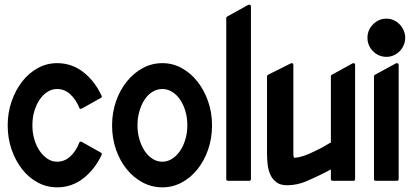

<svg xmlns="http://www.w3.org/2000/svg" viewBox="-20 -776 1774 824"><path d="M225 -505Q288 -505 337.5 -466.5Q387 -428 416 -365Q419 -359 413 -356L331 -310Q323 -306 320 -314Q306 -349 281.5 -371.5Q257 -394 225 -394Q203 -394 184 -382Q165 -370 150.5 -349Q136 -328 127.5 -299.5Q119 -271 119 -238Q119 -206 127.5 -177.5Q136 -149 150.5 -128Q165 -107 184 -94.5Q203 -82 225 -82Q257 -82 281.5 -104.5Q306 -127 320 -163Q323 -171 331 -167L413 -121Q419 -118 416 -111Q387 -49 337.5 -10.5Q288 28 225 28Q181 28 142.5 7.5Q104 -13 75.5 -49Q47 -85 30 -133.5Q13 -182 13 -238Q13 -293 30 -341.5Q47 -390 75.5 -426.5Q104 -463 142.5 -484Q181 -505 225 -505Z M677 -505Q721 -505 759.5 -484Q798 -463 827 -426.5Q856 -390 873 -341.5Q890 -293 890 -238Q890 -182 873 -133.5Q856 -85 827 -49Q798 -13 759.5 7.5Q721 28 677 28Q632 28 593 7.5Q554 -13 524.5 -49Q495 -85 478 -133.5Q461 -182 461 -238Q461 -293 478 -341.5Q495 -390 524.5 -426.5Q554 -463 593 -484Q632 -505 677 -505ZM677 -394Q654 -394 634.5 -382Q615 -370 601 -349Q587 -328 578.5 -299.5Q570 -271 570 -238Q570 -206 578.5 -177.5Q587 -149 601 -128Q615 -107 634.5 -94.5Q654 -82 677 -82Q699 -82 718.5 -94.5Q738 -107 752.5 -128Q767 -149 775.5 -177.5Q784 -206 784 -238Q784 -271 775.5 -299.5Q767 -328 752.5 -349Q738 -370 718.5 -382Q699 -394 677 -394Z M1057 -8Q1057 0 1049 0H959Q951 0 951 -8V-699Q951 -703 955 -705L1045 -755Q1050 -757 1053.5 -755Q1057 -753 1057 -748Z M1504 -8Q1504 0 1497 0H1408Q1400 0 1400 -8V-49L1374 -35Q1340 -18 1298 0.5Q1256 19 1212 19Q1183 19 1166 6Q1149 -7 1140 -27Q1131 -47 1128.5 -71Q1126 -95 1126 -116V-449Q1126 -451 1127.5 -452.5Q1129 -454 1130 -455L1228 -504Q1233 -506 1236 -504Q1239 -502 1239 -497V-114Q1239 -109 1240 -104Q1241 -99 1246 -99Q1261 -100 1278.5 -105.5Q1296 -111 1313.5 -119Q1331 -127 1348 -135.5Q1365 -144 1378 -152Q1386 -157 1390.5 -159.5Q1395 -162 1400 -164V-449Q1400 -453 1404 -455L1493 -504Q1498 -506 1501 -504Q1504 -502 1504 -497Z M1691 -8Q1691 0 1683 0H1593Q1585 0 1585 -8V-449Q1585 -453 1589 -455L1679 -504Q1684 -506 1687.5 -504Q1691 -502 1691 -497ZM1639 -532Q1605 -532 1581 -556Q1557 -580 1557 -614Q1557 -647 1581 -671.5Q1605 -696 1639 -696Q1655 -696 1669.5 -689.5Q1684 -683 1695 -671.5Q1706 -660 1712.5 -645Q1719 -630 1719 -614Q1719 -597 1712.5 -582Q1706 -567 1695 -556Q1684 -545 1669.5 -538.5Q1655 -532 1639 -532Z"/></svg>

Font: RonaldsonGothic
Style: Regular
Weight: 400
Designer: Mr. Robertson for MacKellar, Smiths & Jordan Co. Philadelphia
Foundry: CAT-Fonts Peter Wiegel
Version: Version 1.000